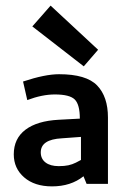

<svg xmlns="http://www.w3.org/2000/svg" viewBox="-20 -654 448 683"><path d="M29 0ZM62 -364 77 -298Q130 -318 175 -318Q228 -318 246 -300Q264 -282 264 -232L189 -228Q112 -224 70.5 -192.5Q29 -161 29 -105Q29 -55 66 -23Q103 9 165 9Q232 9 277 -27L288 0H364V-236Q364 -310 325.5 -350Q287 -390 190 -390Q140 -390 62 -364ZM189 -63Q159 -63 142 -76Q125 -89 125 -112Q125 -158 200 -162L268 -167V-85Q263 -82 250 -75.5Q237 -69 223 -66Q209 -63 189 -63ZM278 -418 329 -477 160 -634 95 -560Z"/></svg>

Font: Cambay Devanagari
Style: Regular
Weight: 700
Designer: Pooja Saxena
Foundry: Pooja Saxena
Version: Version 1.095;PS 001.095;hotconv 1.0.70;makeotf.lib2.5.58329